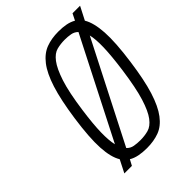

<svg xmlns="http://www.w3.org/2000/svg" viewBox="-211 -813 935 935"><g transform="rotate(-45 256.0 -346.0)"><path d="M512 -711H460L443 -677Q424 -688 400.5 -692.5Q377 -697 348 -697Q301 -697 263.5 -683Q226 -669 196 -630.5Q166 -592 144 -523Q122 -454 106 -343Q89 -224 93 -153.5Q97 -83 120 -46L87 19H139L155 -11Q173 0 197.5 5Q222 10 252 10Q300 10 337.5 -4Q375 -18 404.5 -57Q434 -96 455.5 -164.5Q477 -233 492 -342Q509 -463 504.5 -534Q500 -605 477 -643ZM342 -647Q363 -647 382.5 -643.5Q402 -640 416 -626L155 -114Q147 -147 148 -202Q149 -257 161 -343Q176 -452 196 -513Q216 -574 239 -604Q262 -634 288 -640.5Q314 -647 342 -647ZM257 -40Q235 -40 215 -43.5Q195 -47 181 -62L443 -575Q451 -542 449.5 -486.5Q448 -431 436 -343Q421 -235 402 -174Q383 -113 360.5 -83.5Q338 -54 312 -47Q286 -40 257 -40Z"/></g></svg>

Font: Secuela Light
Style: Italic
Weight: 300
Italic angle: -8°
Designer: Fernando Haro
Foundry: deFharo
Version: Version 1.708